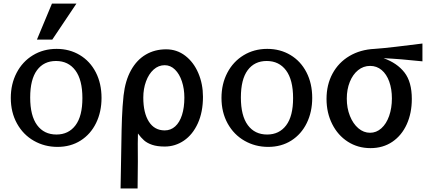

<svg xmlns="http://www.w3.org/2000/svg" viewBox="-20 -834 2440 1094"><path d="M41.5 -276Q41.5 -355.5 74.8 -419.2Q108 -483 167.5 -519.2Q227 -555.5 302.5 -555.5Q376 -555.5 434.5 -520.5Q493 -485.5 525.8 -422Q558.5 -358.5 558.5 -276Q558.5 -196.5 527.5 -133Q496.5 -69.5 439.5 -33.2Q382.5 3 307.5 3Q234 3 173 -31.8Q112 -66.5 76.8 -130.2Q41.5 -194 41.5 -276ZM449.5 -275Q449.5 -379 409.5 -432.8Q369.5 -486.5 299 -486.5Q229.5 -486.5 190.8 -434Q152 -381.5 152 -278.5Q152 -174.5 191.5 -121Q231 -67.5 301.5 -67.5Q370.5 -67.5 410 -119.8Q449.5 -172 449.5 -275ZM190.5 -608.5 276 -813.5H415.5L278 -608.5Z M667 240 670.5 42.5 671.5 -15.5Q672.5 -96.5 675 -162Q677.5 -227.5 684 -289.5Q693.5 -374.5 726.5 -433.8Q759.5 -493 810.8 -523Q862 -553 926.5 -553Q988 -553 1035.8 -516.2Q1083.5 -479.5 1110 -417.5Q1136.5 -355.5 1136.5 -282.5Q1136.5 -195.5 1107.2 -131.2Q1078 -67 1028.2 -33Q978.5 1 918.5 1Q876 1 847.2 -8.8Q818.5 -18.5 800.8 -34.2Q783 -50 766 -73.5Q765 -59.5 765 -16.5L765.5 87Q765.5 150 764 240ZM1030.5 -278Q1030.5 -328 1016.5 -370.2Q1002.5 -412.5 977 -437.5Q951.5 -462.5 918.5 -462.5Q883 -462.5 855.2 -437.5Q827.5 -412.5 812 -370.2Q796.5 -328 796.5 -278Q796.5 -191 828.2 -141Q860 -91 918.5 -91Q953 -91 978.2 -113.8Q1003.5 -136.5 1017 -178.8Q1030.5 -221 1030.5 -278Z M1242 -276Q1242 -355.5 1275.2 -419.2Q1308.5 -483 1368 -519.2Q1427.5 -555.5 1503 -555.5Q1576.5 -555.5 1635 -520.5Q1693.5 -485.5 1726.2 -422Q1759 -358.5 1759 -276Q1759 -196.5 1728 -133Q1697 -69.5 1640 -33.2Q1583 3 1508 3Q1434.5 3 1373.5 -31.8Q1312.5 -66.5 1277.2 -130.2Q1242 -194 1242 -276ZM1650 -275Q1650 -379 1610 -432.8Q1570 -486.5 1499.5 -486.5Q1430 -486.5 1391.2 -434Q1352.5 -381.5 1352.5 -278.5Q1352.5 -174.5 1392 -121Q1431.5 -67.5 1502 -67.5Q1571 -67.5 1610.5 -119.8Q1650 -172 1650 -275Z M1840.5 -270.5Q1840.5 -351.5 1874.8 -414.8Q1909 -478 1971 -514.8Q2033 -551.5 2114 -555.5Q2153.5 -558 2236 -567.5Q2318.5 -577 2387 -586V-484.5Q2261 -498 2165.5 -502.5Q2242.5 -475 2284.5 -421.2Q2326.5 -367.5 2326.5 -270Q2326.5 -190 2297.8 -126.2Q2269 -62.5 2215.8 -26.2Q2162.5 10 2091 10Q2019 10 1962 -26.5Q1905 -63 1872.8 -127.2Q1840.5 -191.5 1840.5 -270.5ZM2213 -273Q2213 -327 2197.8 -369.2Q2182.5 -411.5 2154.5 -435Q2126.5 -458.5 2089 -458.5Q2050.5 -458.5 2020.2 -434Q1990 -409.5 1973 -367Q1956 -324.5 1956 -272Q1956 -218 1973.8 -173.5Q1991.5 -129 2021.8 -103.2Q2052 -77.5 2088.5 -77.5Q2124.5 -77.5 2153 -103Q2181.5 -128.5 2197.2 -173.2Q2213 -218 2213 -273Z"/></svg>

Font: JuliaMono SemiBold
Style: Regular
Weight: 600
Monospace: yes
Designer: cormullion
Foundry: corm
Version: Version 0.055; ttfautohint (v1.8.4)